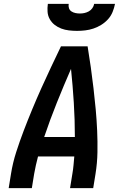

<svg xmlns="http://www.w3.org/2000/svg" viewBox="-20 -975 640 995"><path d="M25 0 37 -74Q46 -131 64 -187Q82 -243 103 -298Q124 -353 147 -408.5Q170 -464 194.5 -518.5Q219 -573 244.5 -627Q270 -681 296 -735H434Q443 -681 450.5 -627Q458 -573 464.5 -518Q471 -463 476 -408.5Q481 -354 483.5 -298Q486 -242 485 -186Q484 -130 475 -74L463 0H343L355 -74Q359 -96 361 -119Q363 -142 365 -164H177Q171 -142 166 -119Q161 -96 157 -74L145 0ZM209 -265H368Q368 -354 362.5 -442.5Q357 -531 348 -618Q310 -531 274.5 -442.5Q239 -354 209 -265ZM379 -815Q358 -815 337 -817.5Q316 -820 297.5 -827Q279 -834 263.5 -846Q248 -858 238 -875.5Q228 -893 226.5 -913.5Q225 -934 228 -955H336Q334 -943 337.5 -932.5Q341 -922 350 -916Q359 -910 370.5 -907.5Q382 -905 394 -905Q406 -905 417.5 -907.5Q429 -910 440 -916Q451 -922 458.5 -932.5Q466 -943 468 -955H576Q572 -934 563.5 -913Q555 -892 539.5 -875Q524 -858 504.5 -846Q485 -834 464 -827Q443 -820 421.5 -817.5Q400 -815 379 -815Z"/></svg>

Font: Iosevka Curly Extended Oblique
Style: Bold
Weight: 700
Width: 7
Italic angle: -9°
Monospace: yes
Designer: Belleve Invis
Foundry: Belleve Invis
Version: Version 11.1.0; ttfautohint (v1.8.3)